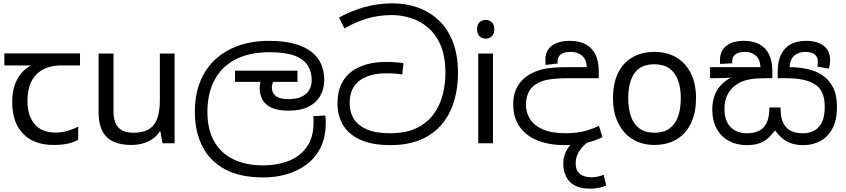

<svg xmlns="http://www.w3.org/2000/svg" viewBox="-20 -856 5056 1147"><path d="M301 10Q183 10 118 -57Q53 -124 53 -245Q53 -325 82 -380.5Q111 -436 165 -465H6V-537H458V-465H345Q251 -465 197.5 -411.5Q144 -358 144 -252Q144 -165 187 -114.5Q230 -64 310 -64Q347 -64 381 -73.5Q415 -83 447 -99V-21Q418 -5 383 2.5Q348 10 301 10Z M1023 -536V0H951L938 -71H934Q917 -43 890 -25Q863 -7 831 1.5Q799 10 764 10Q700 10 656.5 -10.5Q613 -31 591 -74Q569 -117 569 -185V-536H658V-191Q658 -127 687 -95Q716 -63 777 -63Q837 -63 871.5 -85.5Q906 -108 920.5 -151.5Q935 -195 935 -257V-536Z M1554 204Q1412 204 1321.5 154Q1231 104 1187.5 15.5Q1144 -73 1144 -189Q1144 -287 1174.5 -365Q1205 -443 1263 -498Q1321 -553 1403 -582.5Q1485 -612 1588 -612Q1678 -612 1741 -594Q1804 -576 1843 -544.5Q1882 -513 1899.5 -470.5Q1917 -428 1917 -379Q1917 -326 1893.5 -284Q1870 -242 1822.5 -218.5Q1775 -195 1704 -195Q1639 -195 1601 -213Q1563 -231 1547 -262.5Q1531 -294 1531 -333Q1531 -349 1536 -365.5Q1541 -382 1548 -396L1591 -374L1549 -367H1384V-434H1757V-367H1576L1637 -398Q1621 -383 1612.5 -367.5Q1604 -352 1604 -334Q1604 -316 1612.5 -300Q1621 -284 1642.5 -274Q1664 -264 1703 -264Q1771 -264 1806.5 -294Q1842 -324 1842 -378Q1842 -426 1819.5 -463.5Q1797 -501 1742 -522.5Q1687 -544 1591 -544Q1467 -544 1384 -499.5Q1301 -455 1260 -375Q1219 -295 1219 -187Q1219 -83 1259.5 -11.5Q1300 60 1375 96Q1450 132 1552 132Q1635 132 1703.5 105.5Q1772 79 1812.5 22.5Q1853 -34 1853 -124Q1853 -129 1853 -141Q1853 -153 1851 -162L1923 -166Q1925 -155 1925.5 -144.5Q1926 -134 1926 -123Q1926 -38 1896 23.5Q1866 85 1813.5 125Q1761 165 1694.5 184.5Q1628 204 1554 204Z M2311 11Q2204 11 2134 -20.5Q2064 -52 2030 -108Q1996 -164 1996 -238Q1996 -306 2019 -353.5Q2042 -401 2082 -430Q2122 -459 2174 -472.5Q2226 -486 2283 -486Q2315 -486 2343 -484Q2371 -482 2390 -479L2383 -411Q2360 -415 2339.5 -416.5Q2319 -418 2284 -418Q2225 -418 2176 -400.5Q2127 -383 2098 -343.5Q2069 -304 2069 -238Q2069 -186 2093.5 -146Q2118 -106 2171.5 -83Q2225 -60 2311 -60Q2406 -60 2470 -91.5Q2534 -123 2571.5 -175.5Q2609 -228 2625 -291.5Q2641 -355 2641 -418Q2641 -519 2612 -586Q2583 -653 2535.5 -692.5Q2488 -732 2432 -749Q2376 -766 2322 -766Q2240 -766 2170 -744.5Q2100 -723 2038 -686L2005 -751Q2071 -788 2152 -812Q2233 -836 2327 -836Q2402 -836 2471.5 -812.5Q2541 -789 2596.5 -739Q2652 -689 2684 -609.5Q2716 -530 2716 -418Q2716 -330 2693 -252.5Q2670 -175 2621 -115.5Q2572 -56 2495 -22.5Q2418 11 2311 11Z M2925 -536V0H2837V-536ZM2882 -737Q2902 -737 2917.5 -723.5Q2933 -710 2933 -681Q2933 -653 2917.5 -639Q2902 -625 2882 -625Q2860 -625 2845 -639Q2830 -653 2830 -681Q2830 -710 2845 -723.5Q2860 -737 2882 -737Z M3354 11Q3261 11 3192 -16.5Q3123 -44 3084.5 -98.5Q3046 -153 3046 -233Q3046 -299 3074.5 -344.5Q3103 -390 3150 -415Q3178 -430 3209 -439Q3240 -448 3282.5 -451.5Q3325 -455 3386 -455H3486Q3483 -502 3456.5 -524Q3430 -546 3390 -546Q3351 -546 3331 -531.5Q3311 -517 3311 -492Q3311 -488 3311 -484Q3311 -480 3312 -477L3240 -468Q3239 -476 3238.5 -483.5Q3238 -491 3238 -499Q3238 -554 3277 -583Q3316 -612 3385 -612Q3440 -612 3478.5 -591.5Q3517 -571 3537 -530.5Q3557 -490 3557 -430V-389H3394Q3328 -389 3288.5 -385Q3249 -381 3224.5 -373Q3200 -365 3180 -352Q3152 -334 3137 -303Q3122 -272 3122 -229Q3122 -186 3145 -147Q3168 -108 3220.5 -84Q3273 -60 3362 -60Q3397 -60 3429.5 -64.5Q3462 -69 3494 -79Q3526 -89 3558 -104L3579 -37Q3541 -18 3502.5 -7.5Q3464 3 3426.5 7Q3389 11 3354 11ZM3500 271Q3450 271 3415.5 253Q3381 235 3363 201Q3345 167 3345 121Q3345 84 3360 52Q3375 20 3403.5 -7.5Q3432 -35 3470 -56L3505 -69L3523 -28Q3474 0 3446.5 38Q3419 76 3419 119Q3419 161 3443.5 182Q3468 203 3515 203Q3533 203 3551.5 199Q3570 195 3586 188L3602 252Q3578 263 3553 267Q3528 271 3500 271Z M4138 -269Q4138 -202 4120.5 -150.5Q4103 -99 4070.5 -63Q4038 -27 3991.5 -8.5Q3945 10 3888 10Q3835 10 3790 -8.5Q3745 -27 3712 -63Q3679 -99 3660.5 -150.5Q3642 -202 3642 -269Q3642 -358 3672 -419.5Q3702 -481 3758 -513.5Q3814 -546 3891 -546Q3964 -546 4019.5 -513.5Q4075 -481 4106.5 -419.5Q4138 -358 4138 -269ZM3733 -269Q3733 -206 3749.5 -159.5Q3766 -113 3801 -88Q3836 -63 3890 -63Q3944 -63 3979 -88Q4014 -113 4030.5 -159.5Q4047 -206 4047 -269Q4047 -333 4030 -378Q4013 -423 3978.5 -447.5Q3944 -472 3889 -472Q3807 -472 3770 -418Q3733 -364 3733 -269Z M4780 11Q4735 11 4703.5 -1Q4672 -13 4649.5 -33Q4627 -53 4610 -77Q4590 -50 4567.5 -30Q4545 -10 4515 0.5Q4485 11 4440 11Q4381 11 4334.5 -14Q4288 -39 4261.5 -87Q4235 -135 4235 -204Q4235 -246 4248.5 -284.5Q4262 -323 4293.5 -354.5Q4325 -386 4377 -406L4379 -397Q4345 -391 4308 -390Q4271 -389 4242 -389H4222V-455H4523Q4521 -502 4495 -524Q4469 -546 4430 -546Q4392 -546 4373 -531Q4354 -516 4354 -489Q4354 -487 4354 -484Q4354 -481 4355 -478L4282 -474Q4281 -479 4281 -485.5Q4281 -492 4281 -496Q4281 -553 4319.5 -582.5Q4358 -612 4425 -612Q4479 -612 4517 -591.5Q4555 -571 4574.5 -530.5Q4594 -490 4594 -430V-389H4574Q4539 -389 4502 -387Q4465 -385 4430 -375Q4395 -365 4365 -340Q4339 -318 4323.5 -285Q4308 -252 4308 -204Q4308 -134 4344.5 -97Q4381 -60 4442 -60Q4480 -60 4505.5 -70.5Q4531 -81 4546.5 -100.5Q4562 -120 4569 -147.5Q4576 -175 4576 -208V-214H4643V-208Q4643 -176 4649.5 -149Q4656 -122 4671 -102Q4686 -82 4712 -71Q4738 -60 4777 -60Q4839 -60 4873 -99Q4907 -138 4907 -218Q4907 -264 4894.5 -296Q4882 -328 4853 -349Q4823 -370 4778 -379.5Q4733 -389 4667 -389H4626V-430Q4626 -490 4646 -530.5Q4666 -571 4703.5 -591.5Q4741 -612 4795 -612Q4862 -612 4900.5 -582.5Q4939 -553 4939 -496Q4939 -483 4937 -470.5Q4935 -458 4932 -446L4862 -458Q4864 -463 4865 -472.5Q4866 -482 4866 -487Q4866 -516 4847 -531Q4828 -546 4790 -546Q4751 -546 4725 -523.5Q4699 -501 4697 -452L4678 -455H4693Q4748 -455 4799.5 -444.5Q4851 -434 4891.5 -407.5Q4932 -381 4956 -335Q4980 -289 4980 -217Q4980 -140 4953.5 -89.5Q4927 -39 4881.5 -14Q4836 11 4780 11Z"/></svg>

Font: lsinhala25
Style: Book
Weight: 400
Designer: Jelle Bosma - Monotype Design Team
Foundry: Monotype Imaging Inc.
Version: Version 2.003